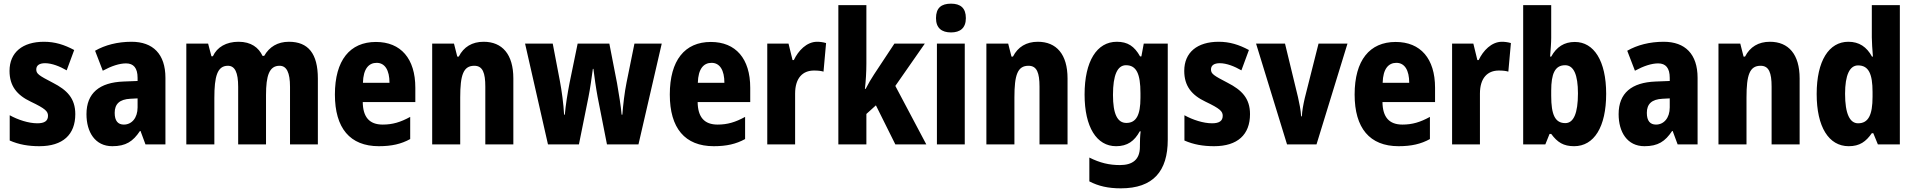

<svg xmlns="http://www.w3.org/2000/svg" viewBox="-20 -788 10448 1048"><path d="M391 -165C391 -252 345 -297 269 -336C192 -376 178 -385 178 -409C178 -431 195 -443 226 -443C263 -443 306 -426 344 -404L385 -515C331 -544 280 -560 220 -560C103 -560 32 -502 32 -401C32 -319 72 -269 148 -233C228 -195 242 -180 242 -156C242 -128 223 -115 184 -115C136 -115 78 -134 33 -159V-21C83 1 135 10 195 10C323 10 391 -53 391 -165Z M698 -560C621 -560 553 -542 499 -511L541 -402C589 -428 632 -442 668 -442C709 -442 731 -417 731 -363V-346L654 -343C523 -338 452 -280 452 -165C452 -67 499 10 593 10C667 10 706 -16 744 -73H747L774 0H883V-363C883 -493 815 -560 698 -560ZM692 -249 731 -251V-202C731 -144 699 -108 656 -108C624 -108 606 -128 606 -172C606 -220 632 -246 692 -249Z M1557 -560C1495 -560 1450 -532 1422 -483H1413C1392 -528 1351 -560 1282 -560C1215 -560 1165 -531 1142 -481H1134L1116 -550H997V0H1150V-253C1150 -371 1166 -429 1224 -429C1262 -429 1280 -393 1280 -314V0H1432V-269C1432 -376 1450 -429 1506 -429C1544 -429 1563 -393 1563 -314V0H1715V-359C1715 -496 1662 -560 1557 -560Z M2032 -559C1890 -559 1808 -459 1808 -272C1808 -89 1890 10 2048 10C2118 10 2170 -2 2219 -29V-150C2166 -121 2123 -108 2069 -108C1996 -108 1961 -149 1960 -231H2247V-309C2247 -468 2168 -559 2032 -559ZM2036 -445C2081 -445 2106 -405 2106 -336H1961C1963 -413 1993 -445 2036 -445Z M2620 -560C2557 -560 2511 -532 2484 -479H2476L2458 -550H2339V0H2492V-256C2492 -379 2509 -429 2569 -429C2615 -429 2629 -390 2629 -315V0H2782V-360C2782 -492 2721 -560 2620 -560Z M3242 -259 3293 0H3465L3592 -550H3443L3400 -338C3389 -284 3381 -215 3377 -162H3373C3369 -210 3358 -276 3348 -334L3306 -550H3133L3089 -336C3078 -280 3067 -212 3063 -162H3059C3056 -221 3046 -293 3036 -346L2997 -550H2846L2971 0H3140L3192 -258C3201 -302 3210 -367 3216 -412H3219C3224 -371 3233 -307 3242 -259Z M3860 -559C3718 -559 3636 -459 3636 -272C3636 -89 3718 10 3876 10C3946 10 3998 -2 4047 -29V-150C3994 -121 3951 -108 3897 -108C3824 -108 3789 -149 3788 -231H4075V-309C4075 -468 3996 -559 3860 -559ZM3864 -445C3909 -445 3934 -405 3934 -336H3789C3791 -413 3821 -445 3864 -445Z M4440 -560C4383 -560 4337 -511 4313 -460H4306L4284 -550H4168V0H4320V-277C4320 -363 4362 -403 4423 -403C4446 -403 4462 -401 4475 -397L4489 -553C4472 -558 4455 -560 4440 -560Z M4709 -442V-760H4556V0H4709V-166L4761 -213L4867 0H5036L4867 -319L5028 -550H4862L4751 -382C4737 -361 4718 -329 4705 -303H4701C4706 -346 4709 -396 4709 -442Z M5171 -768C5118 -768 5089 -745 5089 -689C5089 -635 5120 -611 5171 -611C5221 -611 5252 -635 5252 -689C5252 -744 5223 -768 5171 -768ZM5246 -550H5094V0H5246Z M5645 -560C5582 -560 5536 -532 5509 -479H5501L5483 -550H5364V0H5517V-256C5517 -379 5534 -429 5594 -429C5640 -429 5654 -390 5654 -315V0H5807V-360C5807 -492 5746 -560 5645 -560Z M6076 -560C5967 -560 5900 -454 5900 -272C5900 -94 5966 10 6072 10C6134 10 6172 -18 6201 -71H6206C6203 -48 6202 -17 6202 4V13C6202 84 6161 113 6093 113C6034 113 5984 101 5926 72V202C5976 228 6029 240 6098 240C6275 240 6354 146 6354 -25V-550H6223L6210 -480H6203C6172 -536 6135 -560 6076 -560ZM6126 -432C6183 -432 6205 -385 6205 -280V-254C6205 -160 6182 -117 6128 -117C6079 -117 6055 -166 6055 -270C6055 -378 6079 -432 6126 -432Z M6803 -165C6803 -252 6757 -297 6681 -336C6604 -376 6590 -385 6590 -409C6590 -431 6607 -443 6638 -443C6675 -443 6718 -426 6756 -404L6797 -515C6743 -544 6692 -560 6632 -560C6515 -560 6444 -502 6444 -401C6444 -319 6484 -269 6560 -233C6640 -195 6654 -180 6654 -156C6654 -128 6635 -115 6596 -115C6548 -115 6490 -134 6445 -159V-21C6495 1 6547 10 6607 10C6735 10 6803 -53 6803 -165Z M7005 0H7166L7335 -550H7177L7102 -253C7094 -218 7087 -182 7086 -153H7082C7080 -189 7072 -225 7065 -257L6994 -550H6836Z M7598 -559C7456 -559 7374 -459 7374 -272C7374 -89 7456 10 7614 10C7684 10 7736 -2 7785 -29V-150C7732 -121 7689 -108 7635 -108C7562 -108 7527 -149 7526 -231H7813V-309C7813 -468 7734 -559 7598 -559ZM7602 -445C7647 -445 7672 -405 7672 -336H7527C7529 -413 7559 -445 7602 -445Z M8178 -560C8121 -560 8075 -511 8051 -460H8044L8022 -550H7906V0H8058V-277C8058 -363 8100 -403 8161 -403C8184 -403 8200 -401 8213 -397L8227 -553C8210 -558 8193 -560 8178 -560Z M8447 -581V-760H8294V0H8415L8438 -57H8447C8481 -11 8514 10 8572 10C8681 10 8747 -95 8747 -276C8747 -456 8680 -559 8576 -559C8518 -559 8476 -532 8447 -479H8441C8444 -519 8447 -554 8447 -581ZM8523 -432C8570 -432 8593 -380 8593 -278C8593 -169 8569 -116 8524 -116C8468 -116 8447 -162 8447 -265V-293C8447 -385 8467 -432 8523 -432Z M9061 -560C8984 -560 8916 -542 8862 -511L8904 -402C8952 -428 8995 -442 9031 -442C9072 -442 9094 -417 9094 -363V-346L9017 -343C8886 -338 8815 -280 8815 -165C8815 -67 8862 10 8956 10C9030 10 9069 -16 9107 -73H9110L9137 0H9246V-363C9246 -493 9178 -560 9061 -560ZM9055 -249 9094 -251V-202C9094 -144 9062 -108 9019 -108C8987 -108 8969 -128 8969 -172C8969 -220 8995 -246 9055 -249Z M9641 -560C9578 -560 9532 -532 9505 -479H9497L9479 -550H9360V0H9513V-256C9513 -379 9530 -429 9590 -429C9636 -429 9650 -390 9650 -315V0H9803V-360C9803 -492 9742 -560 9641 -560Z M10071 10C10131 10 10165 -15 10197 -61H10205L10230 0H10350V-760H10197V-584C10197 -557 10200 -519 10203 -479H10198C10169 -532 10128 -560 10069 -560C9963 -560 9896 -456 9896 -275C9896 -95 9962 10 10071 10ZM10122 -115C10077 -115 10051 -167 10051 -276C10051 -378 10076 -431 10122 -431C10180 -431 10201 -384 10201 -286V-260C10201 -160 10178 -115 10122 -115Z"/></svg>

Font: Noto Sans Thai Looped Condensed ExtraBold
Style: Regular
Weight: 800
Width: 3
Designer: Sasikarn Vongin, Ben Mitchell
Foundry: The Fontpad Ltd
Version: Version 1.001